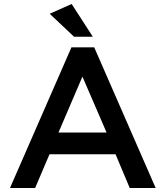

<svg xmlns="http://www.w3.org/2000/svg" viewBox="-20 -942 830 962"><path d="M338 -705 30 0H156L228 -169H559L630 0H760L452 -705ZM514 -278H273L393 -558ZM229 -873 351 -758H445L339 -922Z"/></svg>

Font: Mission Medium
Style: Regular
Weight: 500
Version: Version 1.000;FEAKit 1.0